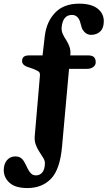

<svg xmlns="http://www.w3.org/2000/svg" viewBox="-73 -758 572 1022"><path d="M301.5 -466.5 301 -463H398.5Q436.5 -463 436.5 -427Q436.5 -411 423.2 -401.2Q410 -391.5 390 -391.5H294.5L257.5 19.5Q247 143 199 193Q151 243 73 243Q8.5 243 -22.2 215Q-53 187 -53 147.5Q-53 115 -36 94.8Q-19 74.5 9.5 74.5Q36 74.5 50.5 95Q58 106 63.5 117.2Q69 128.5 74.5 140Q83 157 93 166.2Q103 175.5 118.5 175.5Q139 175.5 152.2 159.8Q165.5 144 166 111.5Q166.5 98 157.5 83Q148.5 68 137 50.8Q125.5 33.5 117.5 12.5Q109.5 -8.5 112 -34.5L139.5 -355Q141 -371.5 131.8 -377.8Q122.5 -384 99.5 -393L70 -403Q44.5 -413 44.5 -433.5Q44.5 -463 80.5 -463H153.5L165.5 -566.5Q174.5 -642 220.2 -690.2Q266 -738.5 348.5 -738.5Q412.5 -738.5 446 -712.5Q479.5 -686.5 479.5 -645Q479.5 -608.5 460.5 -590.5Q441.5 -572.5 412 -572.5Q384.5 -572.5 366.5 -600.5Q361.5 -610.5 359 -621.5Q356.5 -632.5 352.5 -644.5Q340 -678.5 310 -678.5Q261 -678.5 255 -611.5Q254 -592 261.5 -576.2Q269 -560.5 279.2 -544.8Q289.5 -529 296.5 -510.2Q303.5 -491.5 301.5 -466.5Z"/></svg>

Font: Fraunces 9pt S100 SemiBold
Style: Regular
Weight: 600
Version: Version 1.000; ttfautohint (v1.8.3)